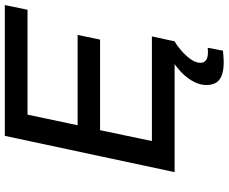

<svg xmlns="http://www.w3.org/2000/svg" viewBox="-94 -634 927 778"><g transform="rotate(-90 369.0 -244.5)"><path d="M61 0 208 -688H738L719 -596H294L251 -393H617L598 -302H231L187 -92H611L591 0ZM507 199Q471 199 450.5 190Q430 181 422 165.5Q414 150 414 129Q414 94 440 57Q466 20 515 -11L591 0Q573 10 552.5 28Q532 46 518 66Q504 86 504 105Q504 118 513.5 126.5Q523 135 546 135Q550 135 554 135Q558 135 565 134L553 196Q541 197 529 198Q517 199 507 199Z"/></g></svg>

Font: Saira Expanded Medium
Style: Italic
Weight: 500
Width: 7
Italic angle: -12°
Designer: Hector Gatti with collaboration of the Omnibus-Type team
Foundry: Omnibus-Type
Version: Version 1.101